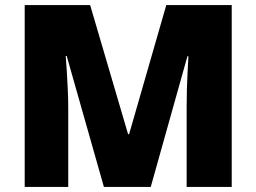

<svg xmlns="http://www.w3.org/2000/svg" viewBox="-20 -734 1007 754"><path d="M388 0 242 -514H238Q240 -494 242 -460Q244 -426 246 -386.5Q248 -347 248 -310V0H77V-714H334L483 -207H487L633 -714H890V0H713V-313Q713 -347 714 -385.5Q715 -424 717 -458.5Q719 -493 720 -513H716L572 0Z"/></svg>

Font: Noto Sans Gurmukhi UI Black
Style: Regular
Weight: 900
Designer: Jelle Bosma - Monotype Design Team
Foundry: Monotype Imaging Inc.
Version: Version 2.004; ttfautohint (v1.8.4.7-5d5b)